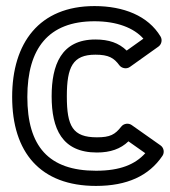

<svg xmlns="http://www.w3.org/2000/svg" viewBox="-20 -572 559 632"><path d="M299 -70C343.4 -70 377.1 -81.9 402.8 -106.8L458.2 -67.7C424.7 -30.7 375.4 -10 296 -10C139.9 -10 70 -90.6 70 -253C70 -412.3 139.2 -502 291 -502C365.3 -502 420.8 -480 452 -444.7L397 -405.5C371.1 -430.7 338.4 -442 294 -442C181.1 -442 150 -357.6 150 -255C150 -148.6 183.8 -70 299 -70ZM299 -120C219.2 -120 200 -156.6 200 -255C200 -351.9 219.6 -392 294 -392C338.2 -392 355.3 -381 372.9 -357.1C379.9 -347.7 395.8 -343.3 407.5 -351.6L501.5 -418.6C511.9 -426 515.1 -440.8 508.4 -451.9C467.5 -520 386.7 -552 291 -552C108.9 -552 20 -430.4 20 -253C20 -70.4 112.6 40 296 40C398.3 40 470.4 6.7 514.7 -59C522.2 -70.1 519.4 -85.7 508.4 -93.4L413.4 -160.4C403.6 -167.4 387.8 -166.2 379.3 -155.4C358.6 -129 342.7 -120 299 -120Z"/></svg>

Font: Fog Sans
Style: Outline
Weight: 700
Foundry: Intel Corporation
Version: Version 1.00